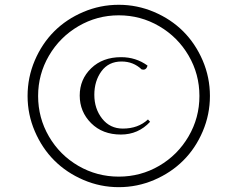

<svg xmlns="http://www.w3.org/2000/svg" viewBox="-20 -751 992 802"><path d="M95.2 -350.1Q95.2 -427.7 125.2 -498.3Q155.3 -568.8 206.3 -619.9Q257.3 -670.9 327.9 -700.9Q398.4 -731 476.1 -731Q553.2 -731 623.8 -700.9Q694.3 -670.9 745.4 -619.9Q796.4 -568.8 826.7 -498.3Q856.9 -427.7 856.9 -350.1Q856.9 -272.9 826.9 -202.4Q796.9 -131.8 745.8 -80.8Q694.8 -29.8 624.3 0.5Q553.7 30.8 476.1 30.8Q398.9 30.8 328.4 0.5Q257.8 -29.8 206.8 -80.8Q155.8 -131.8 125.5 -202.4Q95.2 -272.9 95.2 -350.1ZM139.2 -350.1Q139.2 -258.8 184.3 -181.2Q229.5 -103.5 307.1 -58.3Q384.8 -13.2 476.1 -13.2Q567.4 -13.2 644.8 -58.3Q722.2 -103.5 767.6 -181.2Q813 -258.8 813 -350.1Q813 -441.4 767.8 -518.8Q722.7 -596.2 645 -641.6Q567.4 -687 476.1 -687Q385.3 -687 307.6 -641.6Q230 -596.2 184.6 -518.6Q139.2 -440.9 139.2 -350.1ZM313 -352.1Q313 -419.4 360.8 -465.8Q408.7 -512.2 485.8 -512.2Q547.9 -512.2 596.2 -477.1Q594.7 -469.7 590.3 -464.8Q585.9 -460 580.1 -460Q574.7 -460 571.8 -460.9Q537.1 -494.1 487.8 -494.1Q433.6 -494.1 403.8 -453.4Q374 -412.6 374 -355Q374 -296.9 406.7 -255.4Q439.5 -213.9 493.2 -213.9Q557.1 -213.9 598.1 -252L606.9 -242.2Q557.6 -189 484.9 -189Q408.2 -189 360.6 -236.6Q313 -284.2 313 -352.1Z"/></svg>

Font: Dihjauti S
Style: Bold
Weight: 700
Designer: T. Christopher White
Version: Version 3.0.0